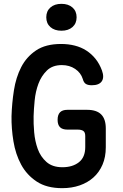

<svg xmlns="http://www.w3.org/2000/svg" viewBox="-20 -970 640 1000"><path d="M424 -261Q424 -281 414 -288Q404 -295 384 -295H331Q305 -295 292.5 -307.5Q280 -320 280 -346Q280 -372 292.5 -385Q305 -398 331 -398H434Q483 -398 507 -374Q531 -350 531 -301V-203Q531 -152 514 -112.5Q497 -73 467 -46Q437 -19 395.5 -4.5Q354 10 304 10Q223 10 171 -24.5Q119 -59 90 -113Q61 -167 50 -234Q39 -301 40 -365Q42 -432 52.5 -499.5Q63 -567 90.5 -620.5Q118 -674 168 -707.5Q218 -741 298 -741Q336 -741 369.5 -732.5Q403 -724 430 -706.5Q457 -689 477.5 -663.5Q498 -638 511 -603Q524 -567 510 -546.5Q496 -526 458 -526Q438 -526 427 -533Q416 -540 411 -559Q401 -591 371.5 -611Q342 -631 302 -631Q253 -631 224 -602.5Q195 -574 180 -533.5Q165 -493 160.5 -446.5Q156 -400 155 -365Q154 -327 158 -281Q162 -235 176.5 -194.5Q191 -154 222 -126.5Q253 -99 305 -99Q358 -99 391 -125Q424 -151 424 -204ZM300 -810Q264 -810 242.5 -829Q221 -848 221 -880Q221 -912 242.5 -931Q264 -950 300 -950Q336 -950 357.5 -931Q379 -912 379 -880Q379 -848 357.5 -829Q336 -810 300 -810Z"/></svg>

Font: Maple Mono SemiBold
Style: Regular
Weight: 600
Monospace: yes
Designer: subframe7536
Version: Version 7.000